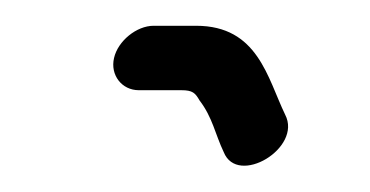

<svg xmlns="http://www.w3.org/2000/svg" viewBox="-20 -125 287 149"><path d="M87.7 -55H120.7C129.5 -55 131.5 -52.9 134.9 -47C145 -33.8 147 -20.8 153.6 -7C164.3 20 214.8 -10.1 201.3 -36C187.5 -64.6 180.1 -105 132.2 -105H99.2C86 -105 71.5 -93.2 68.5 -80C65.4 -66.8 74.5 -55 87.7 -55Z"/></svg>

Font: HoneyBee
Style: BookIt
Weight: 300
Foundry: Cannot Into Space Fonts
Version: Version 0.89